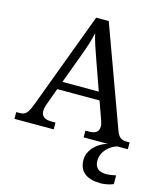

<svg xmlns="http://www.w3.org/2000/svg" viewBox="-136 -813 977 1153"><g transform="rotate(15 352.5 -237.0)"><path d="M0 0H244V-42H221C177 -42 155 -57 155 -91C155 -102 158 -118 164 -134L202 -239H465L505 -127C510 -112 513 -101 513 -90C513 -57 493 -42 453 -42H430V0H582C521 14 464 68 464 130C464 206 516 240 601 240C622 240 657 234 678 224V170C654 175 633 178 615 178C575 178 546 159 546 115C546 52 597 13 639 0H705V-42H692C653 -42 636 -53 621 -95L395 -714H317L95 -120C71 -56 58 -42 19 -42H0ZM221 -289 289 -473C312 -535 325 -574 335 -622C346 -574 364 -523 385 -464L447 -289Z"/></g></svg>

Font: Noto Serif
Style: Regular
Weight: 400
Designer: Monotype Design Team
Foundry: Monotype Imaging Inc.
Version: Version 2.015